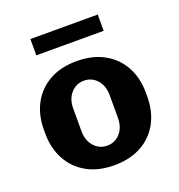

<svg xmlns="http://www.w3.org/2000/svg" viewBox="-128 -803 857 920"><g transform="rotate(-20 300.0 -343.0)"><path d="M300 10Q219 10 160.8 -22.8Q102.5 -55.5 71.2 -113.8Q40 -172 40 -246V-265Q40 -341 71.5 -398.8Q103 -456.5 161 -488.8Q219 -521 298.5 -521Q380.5 -521 439 -488.2Q497.5 -455.5 528.8 -398Q560 -340.5 560 -265V-246Q560 -169.5 528.5 -111.8Q497 -54 438.8 -22Q380.5 10 300 10ZM300 -90Q340 -90 366.5 -119.8Q393 -149.5 393 -198V-313Q393 -361.5 366.5 -391.2Q340 -421 300 -421Q260.5 -421 233.8 -391.2Q207 -361.5 207 -313V-198Q207 -149.5 233.8 -119.8Q260.5 -90 300 -90ZM128 -613V-696H471.5V-613Z"/></g></svg>

Font: Chivo Mono Medium
Style: Regular
Weight: 500
Monospace: yes
Designer: Hector Gatti
Foundry: Omnibus-Type
Version: Version 1.008